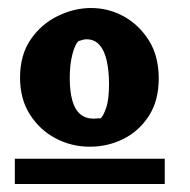

<svg xmlns="http://www.w3.org/2000/svg" viewBox="-20 -651 475 479"><path d="M204 -285Q158 -285 118.5 -306Q79 -327 54.5 -365.5Q30 -404 30 -457Q30 -514 56.5 -552.5Q83 -591 124 -611Q165 -631 207 -631Q251 -631 289 -610Q327 -589 351.5 -550Q376 -511 376 -455Q376 -400 351.5 -362Q327 -324 288 -304.5Q249 -285 204 -285ZM17 -192V-255H391V-192ZM213 -355Q219 -355 222.5 -355.5Q226 -356 231 -356Q237 -360 244.5 -381Q252 -402 252 -441Q252 -473 246.5 -498.5Q241 -524 228.5 -538.5Q216 -553 196 -553Q190 -553 186 -551.5Q182 -550 177 -549Q168 -543 161 -517Q154 -491 154 -457Q154 -423 160.5 -400Q167 -377 180.5 -366Q194 -355 213 -355Z"/></svg>

Font: Eczar
Style: Bold
Weight: 700
Designer: Vaibhav Singh
Foundry: Rosetta Type Foundry
Version: Version 2.000